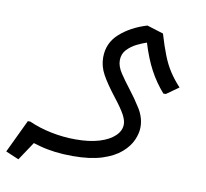

<svg xmlns="http://www.w3.org/2000/svg" viewBox="-78 -512 916 852"><g transform="rotate(10 380.0 -86.0)"><path d="M292 200Q209 200 143.5 182Q78 164 40 146L70 82H81Q128 103 182.5 114Q237 125 292 125Q354 125 398.5 111.5Q443 98 467.5 74.5Q492 51 492 22Q492 4 479 -20.5Q466 -45 430 -91Q391 -141 370.5 -178Q350 -215 350 -255Q350 -320 398 -363Q446 -406 519 -428L593 -405Q609 -351 624.5 -311.5Q640 -272 660 -241.5Q680 -211 707 -182L652 -143H641Q604 -185 577.5 -234.5Q551 -284 530 -353Q511 -347 486.5 -335Q462 -323 443.5 -303.5Q425 -284 425 -255Q425 -228 444.5 -198.5Q464 -169 489 -137Q518 -100 542.5 -60.5Q567 -21 567 22Q567 49 553.5 80Q540 111 508.5 138.5Q477 166 424 183Q371 200 292 200ZM58 256 -1 231 70 82 152 115Z"/></g></svg>

Font: Fustat
Style: Regular
Weight: 400
Designer: Mohamed Gaber, Khaled Hosny, Laura Garcia Mut
Foundry: Kief Type Foundry, Alif Type Foundry, Hard Type Foundry
Version: Version 1.007